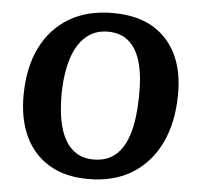

<svg xmlns="http://www.w3.org/2000/svg" viewBox="-52 -770 866 839"><g transform="rotate(5 381.0 -351.0)"><path d="M52 -328Q53 -448 96 -535Q139 -622 218.5 -669.5Q298 -717 410 -717Q515 -717 585 -676Q655 -635 690.5 -560Q726 -485 724 -383Q723 -263 680 -173.5Q637 -84 557.5 -34.5Q478 15 365 15Q263 15 192.5 -27.5Q122 -70 86.5 -147Q51 -224 52 -328ZM217 -350Q216 -264 233 -201.5Q250 -139 287 -105.5Q324 -72 381 -72Q441 -72 479 -106Q517 -140 535.5 -205Q554 -270 555 -363Q557 -448 541 -508.5Q525 -569 489 -601.5Q453 -634 395 -634Q339 -634 299.5 -600Q260 -566 239.5 -502.5Q219 -439 217 -350Z"/></g></svg>

Font: Literata
Style: Bold Italic
Weight: 700
Italic angle: -2°
Designer: Latin by Veronika Burian and Jose Scaglione. Greek by Irene Vlachou. Cyrillic by Vera Evstafieva
Foundry: TypeTogether
Version: Version 3.103;gftools[0.9.29]